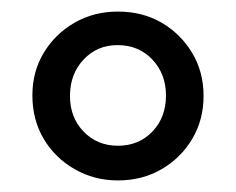

<svg xmlns="http://www.w3.org/2000/svg" viewBox="-20 -734 408 332"><path d="M184 -422Q143 -422 109 -441.5Q75 -461 55.5 -494Q36 -527 36 -569Q36 -610 55.5 -642.5Q75 -675 108.5 -694.5Q142 -714 184 -714Q226 -714 259 -695Q292 -676 312 -643Q332 -610 332 -568Q332 -527 312.5 -494Q293 -461 259.5 -441.5Q226 -422 184 -422ZM184 -482Q220 -482 243.5 -506.5Q267 -531 267 -569Q267 -606 243.5 -631Q220 -656 183 -656Q148 -656 124.5 -631Q101 -606 101 -568Q101 -531 124.5 -506.5Q148 -482 184 -482Z"/></svg>

Font: Nunito Sans 7pt SemiCondensed Medium
Style: Regular
Weight: 500
Width: 4
Designer: Vernon Adams
Foundry: Vernon Adams
Version: Version 3.101;gftools[0.9.27]